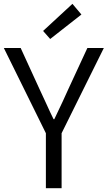

<svg xmlns="http://www.w3.org/2000/svg" viewBox="-20 -983 562 1003"><path d="M219.7 0V-287.1L0 -732.4H87.9L185.5 -519.5Q193.4 -503.9 218.8 -447.8Q244.1 -391.6 259.8 -360.4H263.7Q313.5 -463.9 337.9 -519.5L436.5 -732.4H522.5L301.8 -287.1V0ZM242.2 -779.3 205.1 -821.3 358.4 -962.9 405.3 -907.2Z"/></svg>

Font: Gen Shin Gothic Normal
Style: Regular
Weight: 300
Designer: [Source Han Sans]
Ryoko NISHIZUKA  (kana & ideographs); Paul D. Hunt (Latin, Greek & Cyrillic); Wenlong ZHANG  (bopomofo
Version: Version 1.002.20150607